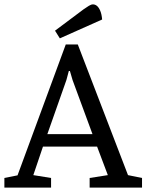

<svg xmlns="http://www.w3.org/2000/svg" viewBox="-31 -856 668 876"><path d="M-11 0V-44L49 -56L269 -653H324L553 -57L617 -44V0H378V-44L461 -57L412 -187H165L121 -57L202 -44V0ZM185 -244H391L300 -491L288 -532H283L272 -491ZM242 -681 220 -716 351 -814Q364 -823 374.5 -829.5Q385 -836 393 -836Q403 -836 411.5 -829Q420 -822 426.5 -806.5Q433 -791 435 -767Z"/></svg>

Font: Faustina
Style: Regular
Weight: 400
Designer: Alfonso Garcia
Foundry: http://www.omnibus-type.com
Version: Version 1.200